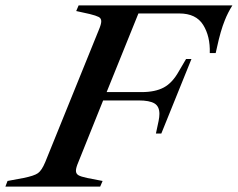

<svg xmlns="http://www.w3.org/2000/svg" viewBox="-74 -693 883 713"><path d="M-46 -21 13 -32Q53 -40 67 -50Q81 -60 94 -91L293 -582Q302 -603 302 -614Q302 -625 292.5 -630Q283 -635 259 -641L209 -652L218 -673H789Q772 -646 761 -618Q745 -579 732 -518L727 -496H705Q707 -558 680.5 -600.5Q654 -643 592 -643H440L322 -351H452Q502 -351 534 -368Q566 -385 590 -428L617 -474H637L525 -197H505L515 -244Q518 -259 518 -270Q518 -298 499.5 -309Q481 -320 441 -320H309L217 -91Q208 -70 208 -59Q208 -48 217 -42.5Q226 -37 250 -32L307 -21L298 0H-54Z"/></svg>

Font: Ibarra Real Nova
Style: Italic
Weight: 400
Italic angle: -22°
Designer: Jose Maria Ribagorda & Octavio Pardo
Foundry: Octavio Pardo
Version: Version 1.014